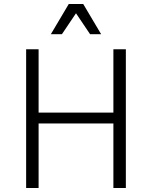

<svg xmlns="http://www.w3.org/2000/svg" viewBox="-20 -935 756 955"><path d="M110 0V-690H172V-375H544V-690H606V0H544V-321H172V0ZM233 -765 322 -915H394L483 -765H428L358 -869L288 -765Z"/></svg>

Font: Radio Canada Light
Style: Regular
Weight: 300
Designer: Charles Daoud, Etienne Aubert Bonn, Alexandre Saumier Demers, Jacques Le Bailly
Foundry: Radio-Canada
Version: Version 2.104;gftools[0.9.28.dev5+ged2979d]